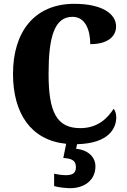

<svg xmlns="http://www.w3.org/2000/svg" viewBox="-20 -744 666 1004"><path d="M347 240C423 240 479 197 479 126C479 73 435 39 378 34L383 10C550 6 588 -74 588 -131C588 -146 583 -166 574 -175C545 -130 495 -74 400 -74C277 -74 234 -156 234 -358C234 -547 263 -656 359 -656C430 -656 452 -580 452 -513C544 -513 587 -554 587 -606C587 -671 515 -724 369 -724C158 -724 48 -575 48 -358C48 -153 140 -11 326 8L311 82C349 85 377 91 377 130C377 164 356 172 323 172C307 172 284 169 263 164V229C284 236 328 240 347 240Z"/></svg>

Font: Noto Serif Devanagari Condensed Black
Style: Regular
Weight: 900
Width: 3
Designer: Universal Thirst, Indian Type Foundry and the Monotype Design Team
Foundry: Monotype Imaging Inc.
Version: Version 2.004